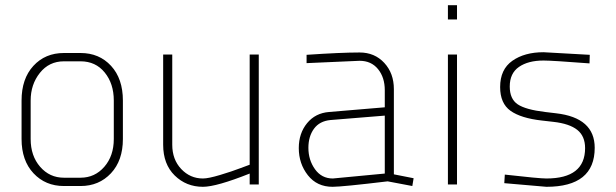

<svg xmlns="http://www.w3.org/2000/svg" viewBox="-20 -710 2372 739"><path d="M290 6H226Q155 6 109 -43Q63 -92 63 -175V-323Q63 -407 108.5 -456.5Q154 -506 226 -506H290Q362 -506 407.5 -456.5Q453 -407 453 -323V-175Q453 -92 407 -43Q361 6 290 6ZM418 -175V-323Q418 -388 383 -431Q348 -474 290 -474H226Q169 -474 133.5 -429.5Q98 -385 98 -323V-175Q98 -110 134.5 -68Q171 -26 226 -26H290Q345 -26 381.5 -68Q418 -110 418 -175Z M941 -500H976V0H941V-42Q813 9 761 9Q697 9 652.5 -34.5Q608 -78 608 -153V-500H643V-153Q643 -96 677.5 -59.5Q712 -23 761 -23Q782 -23 827 -36.5Q872 -50 906 -63L941 -76Z M1160 -467V-499Q1292 -508 1364 -508Q1422 -508 1459 -468Q1496 -428 1496 -367V-39L1572 -24L1567 6L1472 -12Q1297 9 1260 9Q1200 9 1165 -35.5Q1130 -80 1130 -140Q1130 -197 1162 -236Q1194 -275 1247 -279L1461 -297V-363Q1461 -412 1435 -444Q1409 -476 1364 -476ZM1461 -42V-265L1252 -248Q1210 -244 1188.5 -214.5Q1167 -185 1167 -141Q1167 -94 1192.5 -58.5Q1218 -23 1261 -23Z M1704 0V-500H1739V0ZM1704 -635V-690H1739V-635Z M2250 -499 2249 -466Q2106 -477 2072 -477Q2013 -477 1977.5 -452.5Q1942 -428 1942 -377Q1942 -329 1972.5 -308.5Q2003 -288 2078 -279L2120 -274Q2269 -257 2269 -141Q2269 9 2083 9L1921 -5L1923 -38Q2055 -23 2083 -23Q2232 -23 2232 -140Q2232 -186 2202 -210Q2172 -234 2110 -241L2066 -246Q1985 -255 1945 -283.5Q1905 -312 1905 -375Q1905 -443 1952 -476Q1999 -509 2072 -509Z"/></svg>

Font: TypoPRO Titillium Title
Style: Regular
Weight: 250
Designer: Campivisivi
Foundry: Accademia di Belle Arti di Urbino and students of MA course of Visual design
Version: 1.000